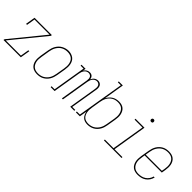

<svg xmlns="http://www.w3.org/2000/svg" viewBox="148 -1715 2703 2703"><g transform="rotate(45 1500.0 -363.5)"><path d="M21 0 24 -18 427 -512H126L105 -385H85L109 -530H454L451 -512L48 -18H350L371 -145H390L366 0Z M695 8Q669 8 643 1.5Q617 -5 597 -20.5Q577 -36 564.5 -58.5Q552 -81 547 -106.5Q542 -132 543 -159Q544 -186 548 -213L570 -343Q574 -368 582 -393Q590 -418 603.5 -441Q617 -464 636.5 -483.5Q656 -503 679.5 -515.5Q703 -528 728.5 -534.5Q754 -541 779 -541Q806 -541 831.5 -533Q857 -525 877.5 -510Q898 -495 910.5 -472Q923 -449 928 -423.5Q933 -398 932 -371Q931 -344 927 -317L905 -187Q901 -162 893 -137Q885 -112 871.5 -89Q858 -66 838.5 -47Q819 -28 795.5 -15Q772 -2 746.5 3Q721 8 695 8ZM696 -10Q719 -10 742.5 -15Q766 -20 787 -31.5Q808 -43 826 -61Q844 -79 856 -100Q868 -121 875 -144Q882 -167 886 -190L908 -320Q912 -344 913 -368.5Q914 -393 909.5 -416Q905 -439 894.5 -459.5Q884 -480 865.5 -494Q847 -508 824 -514Q801 -520 777 -520Q753 -520 730 -514.5Q707 -509 686 -497.5Q665 -486 648 -468Q631 -450 619 -429Q607 -408 600 -385.5Q593 -363 589 -340L568 -210Q564 -186 562.5 -161.5Q561 -137 565.5 -114.5Q570 -92 580.5 -71.5Q591 -51 608.5 -36.5Q626 -22 649 -16Q672 -10 696 -10Z M960 0V-18H1021L1103 -512H1044V-530H1125L1118 -487Q1125 -498 1134 -508Q1143 -518 1154.5 -525Q1166 -532 1178.5 -535Q1191 -538 1204 -538Q1218 -538 1231.5 -533.5Q1245 -529 1254.5 -519.5Q1264 -510 1269 -497.5Q1274 -485 1276 -471Q1282 -485 1291 -497.5Q1300 -510 1312.5 -519.5Q1325 -529 1340 -533.5Q1355 -538 1369 -538Q1390 -538 1407.5 -528.5Q1425 -519 1433.5 -501.5Q1442 -484 1442.5 -463Q1443 -442 1439 -422L1372 -18H1431V0H1350L1420 -425Q1423 -442 1422.5 -459Q1422 -476 1415 -490Q1408 -504 1394 -512Q1380 -520 1363 -520Q1345 -520 1328 -511Q1311 -502 1299.5 -486.5Q1288 -471 1282 -453.5Q1276 -436 1273 -418L1204 0H1184L1254 -425Q1257 -442 1256.5 -459Q1256 -476 1249.5 -490Q1243 -504 1228.5 -512Q1214 -520 1197 -520Q1179 -520 1162 -511Q1145 -502 1133.5 -486.5Q1122 -471 1116 -453.5Q1110 -436 1107 -418L1038 0Z M1698 8Q1670 8 1645 0.5Q1620 -7 1602 -24.5Q1584 -42 1573.5 -65.5Q1563 -89 1560 -115L1541 0H1463V-18H1524L1640 -717H1581V-735H1662L1612 -430Q1624 -455 1642.5 -476Q1661 -497 1684.5 -511.5Q1708 -526 1734.5 -532Q1761 -538 1786 -538Q1813 -538 1838 -531Q1863 -524 1882 -508Q1901 -492 1912.5 -469.5Q1924 -447 1929 -422Q1934 -397 1932.5 -370Q1931 -343 1927 -317L1905 -187Q1901 -162 1893.5 -137.5Q1886 -113 1872.5 -90Q1859 -67 1839.5 -47.5Q1820 -28 1796.5 -15.5Q1773 -3 1748 2.5Q1723 8 1698 8ZM1697 -10Q1720 -10 1743 -15Q1766 -20 1787.5 -32Q1809 -44 1826.5 -62Q1844 -80 1856 -101Q1868 -122 1875 -144.5Q1882 -167 1886 -190L1908 -320Q1912 -344 1913 -368Q1914 -392 1909.5 -415Q1905 -438 1894.5 -458.5Q1884 -479 1867 -493.5Q1850 -508 1827 -514Q1804 -520 1780 -520Q1758 -520 1735 -515Q1712 -510 1691.5 -498Q1671 -486 1654 -468Q1637 -450 1625.5 -429Q1614 -408 1607.5 -386Q1601 -364 1597 -341L1576 -211Q1572 -188 1570.5 -164Q1569 -140 1573 -117Q1577 -94 1586 -73.5Q1595 -53 1611.5 -38Q1628 -23 1650.5 -16.5Q1673 -10 1697 -10Z M2021 0V-18H2194L2276 -512H2119V-530H2298L2214 -18H2371V0ZM2306 -654Q2300 -654 2294 -656Q2288 -658 2284.5 -663Q2281 -668 2280 -674Q2279 -680 2280 -686Q2281 -691 2283.5 -695Q2286 -699 2289.5 -701.5Q2293 -704 2297.5 -705.5Q2302 -707 2306 -707Q2313 -707 2318.5 -704.5Q2324 -702 2327.5 -697Q2331 -692 2332 -686Q2333 -680 2332 -674Q2332 -669 2329.5 -665Q2327 -661 2323 -658.5Q2319 -656 2315 -655Q2311 -654 2306 -654Z M2697 8Q2670 8 2644 1.5Q2618 -5 2598 -20.5Q2578 -36 2565.5 -58.5Q2553 -81 2547.5 -106Q2542 -131 2543 -158.5Q2544 -186 2548 -213L2570 -343Q2574 -368 2582 -393Q2590 -418 2603.5 -441Q2617 -464 2636.5 -483Q2656 -502 2679.5 -515Q2703 -528 2729 -533Q2755 -538 2780 -538Q2807 -538 2832.5 -531.5Q2858 -525 2878 -509.5Q2898 -494 2910.5 -471.5Q2923 -449 2928 -423.5Q2933 -398 2932 -371Q2931 -344 2927 -317L2917 -256H2575L2568 -210Q2564 -186 2562.5 -161.5Q2561 -137 2565.5 -114.5Q2570 -92 2581 -71.5Q2592 -51 2609.5 -36.5Q2627 -22 2650 -16Q2673 -10 2697 -10Q2726 -10 2754.5 -16.5Q2783 -23 2808.5 -40Q2834 -57 2851.5 -82.5Q2869 -108 2875 -136H2895Q2888 -104 2869 -75Q2850 -46 2822 -26.5Q2794 -7 2761.5 0.5Q2729 8 2697 8ZM2900 -274 2908 -320Q2912 -344 2913 -368.5Q2914 -393 2909.5 -415.5Q2905 -438 2894.5 -458.5Q2884 -479 2866.5 -493.5Q2849 -508 2826 -514Q2803 -520 2779 -520Q2756 -520 2732.5 -515Q2709 -510 2688 -498.5Q2667 -487 2649.5 -469Q2632 -451 2619.5 -430Q2607 -409 2600 -386Q2593 -363 2589 -340L2578 -274Z"/></g></svg>

Font: Iosevka Slab Thin Oblique
Style: Regular
Weight: 100
Italic angle: -9°
Monospace: yes
Designer: Belleve Invis
Foundry: Belleve Invis
Version: Version 11.1.0; ttfautohint (v1.8.3)